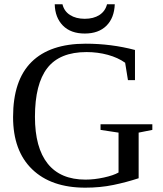

<svg xmlns="http://www.w3.org/2000/svg" viewBox="-20 -866 762 896"><path d="M627 -34.2Q570.3 -15.6 509.3 -2.9Q448.2 9.8 377.9 9.8Q218.8 9.8 129.9 -76.2Q41 -162.1 41 -319.8Q41 -491.7 127.2 -576.9Q213.4 -662.1 379.9 -662.1Q499 -662.1 609.9 -632.8V-492.2H577.1L564 -573.2Q530.3 -597.2 483.2 -610.1Q436 -623 383.8 -623Q258.8 -623 200.9 -548.6Q143.1 -474.1 143.1 -320.8Q143.1 -176.8 202.6 -102.3Q262.2 -27.8 378.9 -27.8Q419.9 -27.8 464.8 -37.6Q509.8 -47.4 533.2 -61V-247.1L449.2 -259.8V-286.1H690.9V-259.8L627 -247.1ZM375.5 -709.5Q310.1 -709.5 273.4 -746.8Q236.8 -784.2 235.4 -846.2H271.5Q279.3 -813.5 306.9 -795.9Q334.5 -778.3 375.5 -778.3Q416.5 -778.3 443.8 -795.9Q471.2 -813.5 479.5 -846.2H515.6Q513.2 -782.2 476.6 -745.8Q439.9 -709.5 375.5 -709.5Z"/></svg>

Font: Liberation Serif
Style: Regular
Weight: 400
Designer: Steve Matteson
Foundry: Ascender Corporation
Version: Version 2.1.5